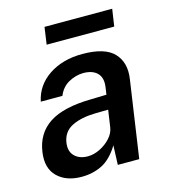

<svg xmlns="http://www.w3.org/2000/svg" viewBox="-106 -775 769 870"><g transform="rotate(-15 279.0 -340.0)"><path d="M171 10Q98.5 10 57.5 -30.2Q16.5 -70.5 27 -144Q39 -229.5 105.2 -273Q171.5 -316.5 302 -318.5L374.5 -320.5L379.5 -355.5Q385.5 -397.5 363.5 -420Q341.5 -442.5 297.5 -442.5Q262.5 -442 229.2 -423.8Q196 -405.5 180.5 -367H79Q94.5 -441 159.2 -484Q224 -527 316 -527Q422 -527 464.2 -482Q506.5 -437 495.5 -362.5L442.5 0H342L345.5 -90.5Q309.5 -32.5 266.2 -11.2Q223 10 171 10ZM221.5 -72.5Q250 -72.5 278.8 -86.8Q307.5 -101 328 -123.5Q348.5 -146 352.5 -171.5L364.5 -253L305 -252Q239 -251 194.8 -229.5Q150.5 -208 143 -156.5Q137.5 -117 160 -94.8Q182.5 -72.5 221.5 -72.5ZM171.5 -609.5 183 -690H500.5L488.5 -609.5Z"/></g></svg>

Font: Public Sans SemiBold
Style: Italic
Weight: 600
Italic angle: -8°
Designer: The Public Sans project authors (U.S. Web Design System). Libre Franklin designed by Pablo Impallari and Rodrigo Fuenzal
Version: Version 1.007; ttfautohint (v1.8.1) -l 8 -r 50 -G 200 -x 14 